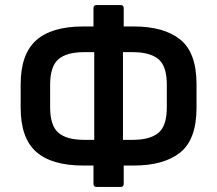

<svg xmlns="http://www.w3.org/2000/svg" viewBox="-20 -725 861 762"><path d="M311 -68Q185 -68 123.5 -122.5Q62 -177 62 -298V-390Q62 -510 123.5 -565Q185 -620 311 -620H351V-693Q351 -705 363 -705H459Q471 -705 471 -693V-620H510Q631 -620 695.5 -568Q760 -516 760 -390V-298Q760 -172 695.5 -120Q631 -68 510 -68H471V5Q471 17 459 17H363Q351 17 351 5V-68ZM314 -170H354V-518H314Q244 -518 211.5 -489.5Q179 -461 179 -389V-299Q179 -227 211.5 -198.5Q244 -170 314 -170ZM507 -518H468V-170H507Q575 -170 608.5 -197.5Q642 -225 642 -299V-389Q642 -463 608.5 -490.5Q575 -518 507 -518Z"/></svg>

Font: Sofia Sans
Style: Bold
Weight: 700
Designer: Botio Nikoltchev, Ani Petrova
Foundry: lettersoup
Version: Version 4.100; ttfautohint (v1.8.4.7-5d5b)